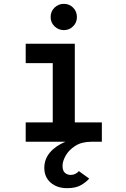

<svg xmlns="http://www.w3.org/2000/svg" viewBox="-20 -739 656 1001"><path d="M330 242Q277.5 242 244.2 213.2Q211 184.5 211 136Q211 91 240.2 56.2Q269.5 21.5 321 0H114V-101H255V-410H114V-511H370V-101H511V0H457Q405.5 0 372 21.8Q338.5 43.5 322.2 72.8Q306 102 306 125Q306 151 318.5 162Q331 173 349 173Q362 173 373.5 167Q385 161 391 153L445 192Q431 209 403.5 225.5Q376 242 330 242ZM313 -582Q284.5 -582 264.2 -601.8Q244 -621.5 244 -650Q244 -679.5 264.2 -699.2Q284.5 -719 313 -719Q341.5 -719 361.2 -699.2Q381 -679.5 381 -650Q381 -621.5 361.2 -601.8Q341.5 -582 313 -582Z"/></svg>

Font: Overpass Mono Light
Style: Regular
Weight: 300
Monospace: yes
Designer: Delve Withrington, Dave Bailey
Foundry: Delve Fonts LLC
Version: Version 4.000